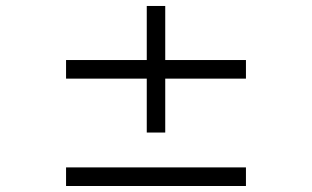

<svg xmlns="http://www.w3.org/2000/svg" viewBox="-20 -620 1040 640"><path d="M200.2 0V-62H799.8V0ZM530.8 -357.9V-178.2H469.2V-357.9H200.2V-419.9H469.2V-600.1H530.8V-419.9H799.8V-357.9Z"/></svg>

Font: Charis SIL CyrE
Style: Italic
Weight: 400
Italic angle: -11°
Foundry: SIL International
Version: Version 5.000